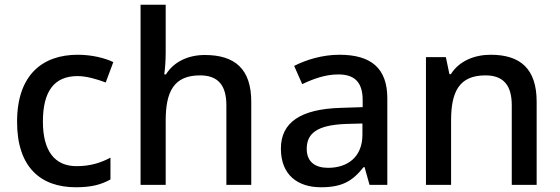

<svg xmlns="http://www.w3.org/2000/svg" viewBox="-20 -780 2364 810"><path d="M300 10C365 10 407 -1 446 -23V-115C407 -94 362 -79 303 -79C210 -79 161 -144 161 -267C161 -394 208 -459 307 -459C345 -459 389 -446 426 -432L458 -518C423 -535 368 -549 308 -549C160 -549 52 -465 52 -266C52 -75 151 10 300 10Z M679 -557V-760H573V0H679V-271C679 -393 713 -462 824 -462C900 -462 935 -420 935 -336V0H1040V-351C1040 -489 971 -548 844 -548C776 -548 714 -521 680 -466H673C676 -487 679 -523 679 -557Z M1412 -549C1340 -549 1272 -528 1221 -502L1255 -425C1301 -447 1352 -466 1407 -466C1472 -466 1510 -437 1510 -358V-328L1418 -325C1247 -320 1165 -263 1165 -153C1165 -41 1237 10 1334 10C1424 10 1467 -16 1514 -75H1518L1539 0H1614V-365C1614 -491 1547 -549 1412 -549ZM1437 -257 1509 -259V-212C1509 -118 1447 -72 1364 -72C1311 -72 1274 -96 1274 -152C1274 -215 1314 -252 1437 -257Z M2050 -549C1982 -549 1917 -523 1882 -467H1876L1861 -539H1777V0H1883V-272C1883 -394 1918 -462 2028 -462C2104 -462 2139 -420 2139 -336V0H2244V-351C2244 -490 2175 -549 2050 -549Z"/></svg>

Font: Noto Sans Hanifi Rohingya Medium
Style: Regular
Weight: 500
Designer: Monotype Design Team and DaltonMaag
Foundry: Google LLC
Version: Version 2.102